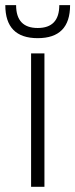

<svg xmlns="http://www.w3.org/2000/svg" viewBox="-36 -718 289 738"><path d="M134.8 -512.7V0H83.5V-512.7ZM-15.6 -698.2H25.9Q25.9 -610.4 108.9 -610.4Q191.9 -610.4 191.9 -698.2H233.4Q233.4 -571.3 108.9 -571.3Q-15.6 -571.3 -15.6 -698.2Z"/></svg>

Font: Sansation Light
Style: Light
Weight: 300
Designer: Bernd Montag
Version: Version 1.301